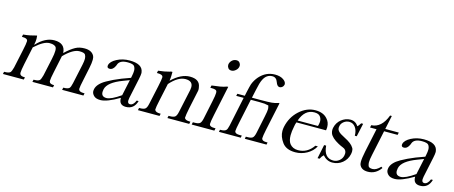

<svg xmlns="http://www.w3.org/2000/svg" viewBox="-43 -1204 4118 1742"><g transform="rotate(15 2016.0 -333.0)"><path d="M211 -416Q213 -401 213 -387Q213 -363 208 -340L206 -331H209Q289 -416 374 -416Q476 -416 480 -325Q506 -350 529 -367.5Q552 -385 572 -396Q592 -407 613 -411.5Q634 -416 658 -416Q726 -416 749 -370Q755 -358 755 -335Q755 -305 745 -257L720 -137Q705 -70 705 -50Q705 -45 706 -43Q712 -22 754 -22H762L757 0H557L562 -22H566Q604 -22 618 -35Q629 -46 637 -84L677 -270Q684 -303 684 -325Q684 -345 675 -362Q666 -379 620 -379Q559 -379 476 -294L443 -137Q429 -72 429 -52Q429 -45 430 -43Q435 -22 473 -22H476L471 0H278L283 -22H288Q327 -22 340 -35Q350 -46 360 -84L395 -247Q406 -297 406 -326Q406 -344 402 -354Q391 -380 339 -380Q285 -380 207 -309L200 -303L165 -137Q152 -74 152 -53Q152 -46 153 -43Q159 -22 198 -22H202L197 0H1L6 -22H11Q50 -22 64 -35Q74 -46 84 -84L121 -257Q135 -321 135 -342Q135 -348 134 -351Q129 -370 85 -370H80L85 -393Q119 -396 149 -402Q179 -408 206 -416Z M1254 -81Q1231 0 1154 0Q1091 0 1091 -64Q1091 -66 1091 -68Q977 0 915 0Q873 0 853 -20Q833 -40 833 -64Q833 -72 835 -81Q846 -133 922 -176Q976 -207 1051 -237L1133 -267L1137 -287Q1143 -315 1143 -336Q1143 -359 1131.5 -377Q1120 -395 1068 -395Q995 -395 979 -351L975 -340Q956 -296 923 -296Q900 -296 900 -316Q900 -320 901 -325Q909 -360 962 -388Q1016 -416 1081 -416Q1202 -416 1212 -341Q1213 -337 1213 -332Q1213 -313 1205 -276L1165 -87Q1162 -72 1162 -62Q1162 -33 1185 -33Q1216 -33 1236 -81ZM1070 -222Q934 -171 919 -102Q916 -88 916 -77Q916 -32 964 -32Q1007 -32 1096 -94L1128 -244Z M1482 -416Q1482 -399 1481.5 -378.5Q1481 -358 1477 -332Q1564 -416 1648 -416Q1739 -416 1749 -346Q1752 -334 1752 -322Q1752 -311 1749 -301L1714 -136Q1700 -67 1700 -47Q1700 -44 1700 -42Q1708 -22 1750 -22H1756L1751 0H1546L1551 -22H1561Q1597 -22 1611.5 -33.5Q1626 -45 1634 -85L1680 -299Q1683 -314 1683 -326Q1683 -384 1614 -384Q1545 -384 1470 -299L1435 -136Q1420 -67 1420 -48Q1420 -44 1421 -42Q1430 -22 1471 -22H1477L1472 0H1269L1274 -22H1282Q1317 -22 1331.5 -33.5Q1346 -45 1354 -85L1391 -256Q1406 -325 1406 -345Q1406 -349 1405 -351Q1400 -370 1356 -370H1348L1353 -393Q1412 -399 1458 -412L1468 -416Z M1955 -618Q1960 -639 1977 -654Q1994 -669 2017 -669Q2036 -669 2046.5 -656Q2057 -643 2057 -630Q2057 -624 2056 -618Q2052 -597 2033 -581.5Q2014 -566 1995 -566Q1974 -566 1964 -579.5Q1954 -593 1954 -608Q1954 -613 1955 -618ZM1947 -136Q1933 -70 1933 -49Q1933 -44 1934 -42Q1940 -23 1981 -23H1992L1987 0H1774L1779 -23H1794Q1830 -23 1844 -34Q1858 -45 1866 -84L1902 -256Q1914 -311 1914 -335Q1914 -345 1912 -350Q1907 -366 1864 -366H1851L1856 -389Q1899 -394 1933 -399.5Q1967 -405 1995 -416H2006Z M2438 -129Q2425 -67 2425 -47Q2425 -42 2426 -40Q2432 -21 2470 -21H2481L2477 0H2273L2277 -21H2293Q2327 -21 2340.5 -32Q2354 -43 2362 -80L2396 -243Q2407 -294 2407 -316Q2407 -326 2405 -331L2401 -347Q2397 -348 2392 -349L2374 -352Q2370 -353 2365 -354L2312 -356H2234L2186 -129Q2172 -64 2172 -46Q2172 -42 2173 -40Q2179 -21 2219 -21H2239L2235 0H2030L2034 -21H2041Q2076 -21 2090 -34Q2101 -43 2109 -80L2167 -356H2097L2102 -377H2172L2179 -411Q2192 -470 2199 -492Q2215 -534 2244 -567Q2304 -634 2389 -634Q2438 -634 2468 -613Q2495 -594 2495 -572Q2495 -569 2494 -565Q2491 -552 2480 -543Q2469 -534 2456 -534Q2433 -534 2420 -572Q2406 -613 2369 -613Q2313 -613 2285 -554Q2270 -525 2256 -455L2239 -377H2317Q2395 -377 2425 -380Q2457 -383 2484 -393H2494Z M2687 -265 2684 -256Q2682 -251 2680 -243Q2678 -235 2676 -222Q2666 -175 2666 -139Q2666 -88 2687 -60Q2715 -25 2765 -25Q2853 -25 2908 -105H2931Q2905 -57 2854 -28.5Q2803 0 2745 0Q2660 0 2622 -52Q2584 -104 2584 -157Q2584 -176 2588 -196Q2608 -291 2676 -353Q2745 -416 2827 -416Q2900 -416 2938 -373Q2968 -341 2968 -296Q2968 -281 2965 -265ZM2884 -284Q2886 -289 2887 -294Q2888 -299 2889 -304Q2892 -318 2892 -330Q2892 -354 2876.5 -374.5Q2861 -395 2821 -395Q2732 -395 2693 -284Z M2983 -131H3002Q3011 -17 3098 -17Q3129 -17 3154 -37Q3179 -57 3185 -88Q3187 -97 3187 -106Q3187 -125 3176 -139Q3168 -149 3150.5 -155.5Q3133 -162 3107 -176Q3039 -213 3024 -253Q3019 -268 3019 -283Q3019 -295 3022 -307Q3027 -330 3039.5 -350Q3052 -370 3070 -384.5Q3088 -399 3110 -407.5Q3132 -416 3156 -416Q3203 -416 3230 -374Q3241 -383 3257 -409H3275L3248 -285H3230Q3230 -333 3208 -363.5Q3186 -394 3150 -394Q3122 -394 3099.5 -376.5Q3077 -359 3072 -334Q3070 -326 3070 -318Q3070 -313 3071.5 -305.5Q3073 -298 3081 -287.5Q3089 -277 3105.5 -266.5Q3122 -256 3146 -244Q3214 -210 3234 -175Q3243 -163 3243 -143Q3243 -130 3240 -115Q3229 -63 3188.5 -30Q3148 3 3094 3Q3042 3 3004 -41Q2987 -26 2975 -1H2956Z M3476 -393 3426 -157Q3416 -112 3416 -86Q3416 -70 3422 -52.5Q3428 -35 3463 -35Q3497 -35 3536 -76L3548 -67Q3501 0 3427 0Q3362 0 3346 -50Q3344 -58 3344 -71Q3344 -105 3358 -172L3405 -393H3344L3349 -416Q3445 -420 3492 -545H3508L3481 -416H3608L3603 -393Z M4018 -81Q3995 0 3918 0Q3855 0 3855 -64Q3855 -66 3855 -68Q3741 0 3679 0Q3637 0 3617 -20Q3597 -40 3597 -64Q3597 -72 3599 -81Q3610 -133 3686 -176Q3740 -207 3815 -237L3897 -267L3901 -287Q3907 -315 3907 -336Q3907 -359 3895.5 -377Q3884 -395 3832 -395Q3759 -395 3743 -351L3739 -340Q3720 -296 3687 -296Q3664 -296 3664 -316Q3664 -320 3665 -325Q3673 -360 3726 -388Q3780 -416 3845 -416Q3966 -416 3976 -341Q3977 -337 3977 -332Q3977 -313 3969 -276L3929 -87Q3926 -72 3926 -62Q3926 -33 3949 -33Q3980 -33 4000 -81ZM3834 -222Q3698 -171 3683 -102Q3680 -88 3680 -77Q3680 -32 3728 -32Q3771 -32 3860 -94L3892 -244Z"/></g></svg>

Font: New Athena Unicode
Style: Italic
Weight: 400
Designer: J. Rusten 1997; rev. by R. Hancock 2001, 2002, rev. by D. Mastronarde 2002-2019
Foundry: Society for Classical Studies (formerly American Philological Association)
Version: Version 5.008